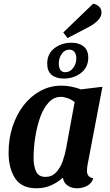

<svg xmlns="http://www.w3.org/2000/svg" viewBox="-20 -989 587 1029"><path d="M175 20Q96 20 61 -33.5Q26 -87 26 -171Q26 -246 47.5 -311Q69 -376 107 -425Q145 -474 197 -502Q249 -530 309 -530Q359 -530 414 -510L529 -524L451 -115Q449 -107 447.5 -95Q446 -83 446 -73Q446 -57 454.5 -46.5Q463 -36 480 -34Q472 -6 446.5 7Q421 20 393 20Q364 20 342.5 5.5Q321 -9 317 -37Q290 -12 254.5 4Q219 20 175 20ZM224 -41Q258 -41 280.5 -65Q303 -89 315.5 -124Q328 -159 334 -192L380 -442Q362 -456 342 -463Q322 -470 306 -470Q269 -470 241 -440Q213 -410 195.5 -361Q178 -312 169 -254.5Q160 -197 160 -142Q160 -101 173 -71Q186 -41 224 -41ZM342 -785 319 -815 479 -969Q498 -966 511 -953.5Q524 -941 524 -923Q524 -903 510.5 -886.5Q497 -870 477 -857Q457 -844 438 -835ZM322 -568Q280 -568 256.5 -588Q233 -608 233 -648Q233 -701 271.5 -730.5Q310 -760 363 -760Q404 -760 428.5 -740Q453 -720 453 -680Q453 -628 414 -598Q375 -568 322 -568ZM330 -602Q355 -602 372 -624.5Q389 -647 389 -676Q389 -697 379.5 -710Q370 -723 351 -723Q327 -723 311 -700.5Q295 -678 295 -648Q295 -627 303.5 -614.5Q312 -602 330 -602Z"/></svg>

Font: Sansita Swashed Medium
Style: Regular
Weight: 500
Designer: Pablo Cosgaya
Foundry: Omnibus-Type
Version: Version 1.003; ttfautohint (v1.8.3)